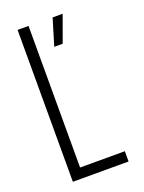

<svg xmlns="http://www.w3.org/2000/svg" viewBox="-129 -728 593 790"><g transform="rotate(-20 167.0 -332.5)"><path d="M50 0V-665H98V-45H294V0ZM205 -548H168L203 -664H247Z"/></g></svg>

Font: Sulphur Point Light
Style: Regular
Weight: 300
Designer: Noponies / Dale Sattler
Foundry: Noponies
Version: Version 1.000; ttfautohint (v1.8)